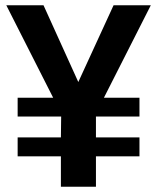

<svg xmlns="http://www.w3.org/2000/svg" viewBox="-20 -708 596 728"><path d="M374 -337.4H508.8V-266.1H343.8V-187H508.8V-115.2H343.8V0H210.9V-115.2H46.9V-187H210.9L211.9 -266.1H46.9V-337.4H181.6L3.9 -688H145L276.9 -397L410.6 -688H551.8Z"/></svg>

Font: Arial
Style: Bold
Weight: 700
Designer: Steve Matteson
Foundry: Ascender Corporation
Version: Version 2.00.3